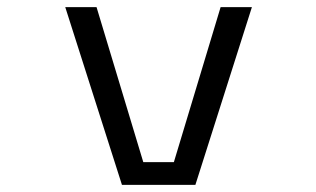

<svg xmlns="http://www.w3.org/2000/svg" viewBox="-20 -520 890 540"><path d="M600.5 -500H688.5L529.5 0H323L163.5 -500H251.5L383 -64H469Z"/></svg>

Font: League Mono Wide Light
Style: Regular
Weight: 300
Width: 8
Designer: Tyler Finck
Foundry: The League of Moveable Type / Tyler Finck
Version: Version 2.210